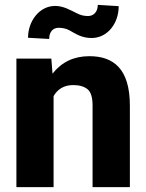

<svg xmlns="http://www.w3.org/2000/svg" viewBox="-20 -769 602 789"><path d="M280.8 -419.4C306.2 -419.4 325.7 -413.6 339.8 -402.3C353.5 -391.1 360.4 -368.7 360.4 -335.4V0H513.7V-335C513.7 -486.3 446.3 -538.1 347.2 -538.1C283.7 -538.1 233.4 -514.2 195.8 -466.3L190.9 -528.3H47.4V0H200.2V-374C216.3 -401.9 242.2 -419.4 280.8 -419.4ZM381.8 -749C381.8 -719.2 363.8 -703.1 341.8 -703.1C325.7 -703.1 311 -706.5 296.9 -713.9C268.6 -727.5 241.2 -744.6 206.5 -744.6C142.1 -744.6 95.2 -682.6 95.2 -613.8L182.1 -608.9C182.1 -639.6 199.2 -654.8 220.7 -654.8C237.8 -654.8 252.4 -651.4 265.1 -644.5C290.5 -630.4 315.4 -612.8 356.4 -612.8C421.4 -612.8 467.8 -672.4 467.8 -743.7Z"/></svg>

Font: Vazirmatn ExtraBold
Style: Regular
Weight: 800
Designer: Saber Rastikerdar
Foundry: Saber Rastikerdar
Version: Version 33.003